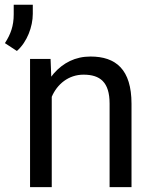

<svg xmlns="http://www.w3.org/2000/svg" viewBox="-55 -771 629 791"><path d="M153.3 -528.3H68.8V0H158.2V-372.1C180.2 -424.3 227.5 -463.4 289.1 -463.4C356.9 -463.4 396.5 -433.1 396.5 -344.2V0H486.8V-343.3C486.8 -484.9 422.4 -538.1 317.9 -538.1C254.9 -538.1 205.6 -512.2 167 -468.8L156.2 -455.1ZM80.1 -751.5H1.5V-711.9C1.5 -664.6 -10.7 -630.4 -34.7 -593.3L14.6 -561C56.6 -597.7 80.1 -661.1 80.1 -713.9Z"/></svg>

Font: Bert Sans
Style: Regular
Weight: 400
Designer: Christian Robertson (Google), Cristiano Sobral
Foundry: Google, Cristiano Sobral
Version: Version 3.101